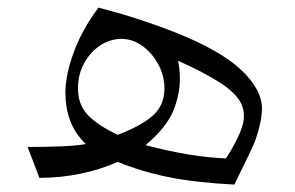

<svg xmlns="http://www.w3.org/2000/svg" viewBox="-20 -478 792 516"><path d="M54.2 -83Q100.6 -83 144 -84.7Q187.5 -86.4 210.4 -90.8Q181.2 -119.6 168.5 -153.8Q155.8 -188 155.8 -229.5Q155.8 -275.9 178 -336.9Q200.2 -397.9 244.6 -457.5Q304.7 -441.9 354 -425.8Q403.3 -409.7 446.8 -392.6Q570.8 -343.8 627.4 -290.8Q684.1 -237.8 684.1 -185.5Q684.1 -165 676.3 -134.3Q668.5 -103.5 657.7 -80.6L609.9 18.1Q504.9 12.7 431.9 -2.2Q358.9 -17.1 296.4 -43Q251 -22.5 196.5 -11.2Q142.1 0 85.9 0ZM296.4 -115.7Q360.8 -140.1 391.4 -168Q421.9 -195.8 421.9 -239.7Q421.9 -274.4 405.5 -304.9Q389.2 -335.4 362.8 -354.5Q336.4 -373.5 306.2 -373.5Q276.4 -373.5 249.5 -356Q222.7 -338.4 206.1 -308.1Q189.5 -277.8 189.5 -240.2Q189.5 -197.3 215.8 -169.2Q242.2 -141.1 296.4 -115.7ZM371.1 -87.9Q439 -70.3 489.7 -62.3Q540.5 -54.2 587.4 -52.2Q619.1 -101.6 630.4 -136.5Q641.6 -171.4 628.2 -199.5Q614.7 -227.5 573.2 -254.6Q531.7 -281.7 458.5 -314.9Q460.9 -302.7 462.2 -290.8Q463.4 -278.8 463.4 -266.1Q463.4 -223.1 445.1 -179Q426.8 -134.8 371.1 -87.9Z"/></svg>

Font: Pinar-DS1-FD Regular
Style: Regular
Weight: 400
Designer: Amin Abedi
Version: Version 3.000